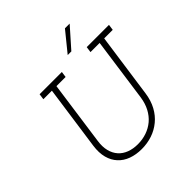

<svg xmlns="http://www.w3.org/2000/svg" viewBox="-232 -1050 1224 1224"><g transform="rotate(-45 380.0 -437.5)"><path d="M134 -700 128.5 -660.6H205.5L144 -226Q136 -169 147.8 -125Q159.6 -81 187.1 -52Q214.7 -22 256 -7Q297.2 8 347.6 8Q397.9 8 442.9 -7Q487.8 -22 524 -52Q559.6 -81 583.5 -125Q607.5 -169 615.5 -226L677 -660.6H754L759.5 -700H558.9L553.4 -660.6H636L575.5 -229Q568.3 -181.3 548.8 -144.5Q529.2 -107.7 500 -82.8Q469.7 -57.3 432 -44.4Q394.3 -31.4 352.5 -31.4Q310 -31.4 276.2 -44.2Q242.5 -56.9 220 -82Q197.6 -106.9 188.2 -143.9Q178.8 -180.9 186 -229L246.5 -660.6H329.1L334.6 -700ZM437.4 -750H470.2Q503.9 -787.3 529.1 -816.5Q554.3 -845.7 588 -883H545.4Q518.4 -850 491.4 -816.5Q464.4 -783 437.4 -750Z"/></g></svg>

Font: Josefin Slab Thin
Style: Italic
Weight: 100
Italic angle: -12°
Designer: Santiago Orozco
Foundry: Typemade
Version: Version 2.000